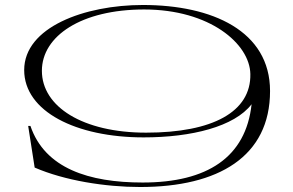

<svg xmlns="http://www.w3.org/2000/svg" viewBox="-20 -735 1175 770"><path d="M77 -454C77 -288 285 -184 556 -184C748 -184 920 -227 989 -317C966 -104 811 -3 552 -3C336 -3 160 -60 102 -230H93L119 -63C239 -11 402 15 542 15C856 15 1063 -107 1063 -370C1063 -611 831 -715 553 -715C319 -715 77 -626 77 -454ZM984 -438C987 -287 834 -203 566 -203C312 -203 148 -307 148 -451C148 -591 307 -697 558 -697C822 -697 982 -559 984 -438Z"/></svg>

Font: Sprat Extended Light
Style: Regular
Weight: 300
Width: 9
Designer: Ethan Nakache
Foundry: Collletttivo
Version: Version 2.000;Glyphs 3.2 (3217)